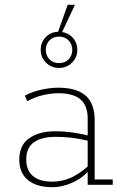

<svg xmlns="http://www.w3.org/2000/svg" viewBox="-20 -767 506 797"><path d="M198 10Q131 10 95.5 -20Q60 -50 60 -104Q60 -165 101.5 -193.5Q143 -222 207 -222Q245 -222 281 -217Q310 -213 344 -205V-275Q344 -328 314.5 -354Q285 -380 223 -380Q192 -380 158 -372Q124 -364 93 -347L83 -370Q115 -387 152.5 -395Q190 -403 221 -403Q298 -403 335.5 -370Q373 -337 373 -269V-22H448V0H344V-53Q313 -22 276 -7Q236 10 198 10ZM198 -13Q238 -13 276 -30Q310 -46 344 -76V-183Q310 -191 280 -195Q243 -199 211 -199Q153 -199 121 -176.5Q89 -154 89 -105Q89 -61 116 -37Q143 -13 198 -13ZM225 -485Q193 -485 171 -507Q149 -529 149 -560Q149 -591 169.5 -612.5Q190 -634 221 -635L261 -747H291L238 -634Q265 -630 283 -609.5Q301 -589 301 -560Q301 -529 279 -507Q257 -485 225 -485ZM170 -560Q170 -537 185 -521Q200 -505 225 -505Q250 -505 265 -521Q280 -537 280 -560Q280 -583 265 -599Q250 -615 225 -615Q200 -615 185 -599Q170 -583 170 -560Z"/></svg>

Font: Rokkitt SemiBold Thin
Style: Regular
Weight: 250
Version: Version 3.103